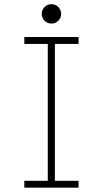

<svg xmlns="http://www.w3.org/2000/svg" viewBox="-20 -872 490 892"><path d="M251 -775.8Q238 -762.5 219 -762.5Q200 -762.5 187 -775.8Q174 -789 174 -807.5Q174 -826 187 -839.2Q200 -852.5 219 -852.5Q238 -852.5 251 -839.2Q264 -826 264 -807.5Q264 -789 251 -775.8ZM345 -668H235V-32H345V0H93V-32H202V-668H93V-700H345Z"/></svg>

Font: League Mono Condensed Thin
Style: Regular
Weight: 100
Width: 1
Designer: Tyler Finck
Foundry: The League of Moveable Type / Tyler Finck
Version: Version 2.210